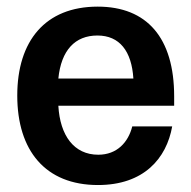

<svg xmlns="http://www.w3.org/2000/svg" viewBox="-20 -532 561 565"><path d="M268.3 12.5C403.3 12.5 470 -65.8 486.7 -160H369.2C357.5 -113.3 324.2 -76.7 269.2 -76.7C197.5 -76.7 156.7 -133.3 151.7 -220.8H492.5V-248.3C492.5 -420.8 412.5 -512.5 267.5 -512.5C113.3 -512.5 30.8 -411.7 30.8 -250.8C30.8 -89.2 113.3 12.5 268.3 12.5ZM151.7 -300.8C160 -384.2 200.8 -427.5 266.7 -427.5C331.7 -427.5 367.5 -381.7 372.5 -300.8Z"/></svg>

Font: Familjen Grotesk SemiBold
Style: Regular
Weight: 600
Designer: Anders Wikstroem, Jonas Baeckman, Matilda Gysing, Kristian Moeller
Foundry: Familjen STHLM AB
Version: Version 2.000